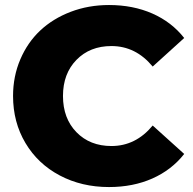

<svg xmlns="http://www.w3.org/2000/svg" viewBox="-20 -734 771 768"><path d="M416 14.2Q306.6 14.2 219 -32.2Q131.3 -78.6 81.8 -161.9Q32.2 -245.1 32.2 -350.1Q32.2 -428.7 61.3 -496.6Q90.3 -564.5 141.1 -612.1Q191.9 -659.7 262.9 -686.8Q334 -713.9 416 -713.9Q512.2 -713.9 589.4 -679.9Q666.5 -646 716.8 -582L590.8 -467.8Q522.9 -549.8 425.8 -549.8Q339.8 -549.8 285.9 -494.6Q231.9 -439.5 231.9 -350.1Q231.9 -260.3 285.9 -205.1Q339.8 -149.9 425.8 -149.9Q522.9 -149.9 590.8 -231.9L716.8 -118.2Q666.5 -54.2 589.4 -20Q512.2 14.2 416 14.2Z"/></svg>

Font: Montserrat ExtraBold
Style: Regular
Weight: 800
Designer: Julieta Ulanovsky
Foundry: Julieta Ulanovsky
Version: Version 9.000